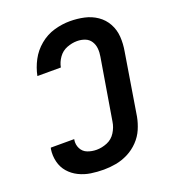

<svg xmlns="http://www.w3.org/2000/svg" viewBox="-137 -844 849 954"><g transform="rotate(-20 288.0 -367.5)"><path d="M249 8Q281 8 314 2Q347 -4 378.5 -20Q410 -36 435 -62Q460 -88 473.5 -119.5Q487 -151 493 -183L546 -508Q553 -547 550.5 -584.5Q548 -622 530.5 -654Q513 -686 483 -706.5Q453 -727 416.5 -735Q380 -743 341 -743Q300 -743 258 -731Q216 -719 181 -690Q146 -661 125.5 -622Q105 -583 97 -542H221Q226 -569 243 -593Q260 -617 287 -627.5Q314 -638 341 -638Q363 -638 382.5 -630.5Q402 -623 413 -606Q424 -589 426 -568Q428 -547 424 -525L370 -201Q366 -173 349.5 -146.5Q333 -120 305 -108.5Q277 -97 249 -97Q224 -97 201.5 -105.5Q179 -114 168 -135.5Q157 -157 161 -182Q161 -184 162 -185H38Q37 -182 36 -178Q31 -144 39 -111.5Q47 -79 68 -55Q89 -31 118.5 -16.5Q148 -2 181 3Q214 8 249 8Z"/></g></svg>

Font: Iosevka Sparkle Oblique
Style: Bold
Weight: 700
Italic angle: -9°
Designer: Belleve Invis
Foundry: Belleve Invis
Version: Version 4.5.0; ttfautohint (v1.8.3)